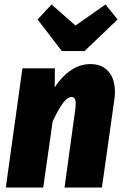

<svg xmlns="http://www.w3.org/2000/svg" viewBox="-20 -837 551 857"><path d="M493 -426Q493 -410 490 -390L435 0H268L317 -356Q318 -363 318 -375Q318 -404 299 -404Q281 -404 261 -377Q241 -350 215 -295L173 0H6L80 -532H225L224 -447Q255 -495 296 -523Q337 -551 384 -551Q435 -551 464 -518Q493 -485 493 -426ZM505 -750 357 -609H256L148 -750L210 -817L317 -723L451 -817Z"/></svg>

Font: Fira Sans Condensed ExtraBold
Style: Italic
Weight: 800
Width: 3
Italic angle: -8°
Designer: bBox Type GmbH & Carrois Corporate GbR & Edenspiekermann AG
Foundry: bBox Type GmbH & Carrois Corporate GbR & Edenspiekermann AG
Version: Version 4.301